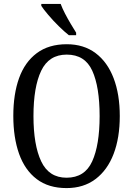

<svg xmlns="http://www.w3.org/2000/svg" viewBox="-20 -951 681 981"><path d="M320 10Q228 10 167.5 -36Q107 -82 77.5 -165Q48 -248 48 -359Q48 -470 77.5 -552Q107 -634 168 -679.5Q229 -725 321 -725Q408 -725 468.5 -679.5Q529 -634 560.5 -551.5Q592 -469 592 -358Q592 -247 560.5 -164.5Q529 -82 468 -36Q407 10 320 10ZM320 -43Q413 -43 451 -126.5Q489 -210 489 -358Q489 -507 451.5 -589.5Q414 -672 321 -672Q230 -672 190.5 -589.5Q151 -507 151 -358Q151 -210 190.5 -126.5Q230 -43 320 -43ZM332 -771Q309 -789 280 -817.5Q251 -846 226.5 -875Q202 -904 191 -921V-931H290Q298 -909 312 -882Q326 -855 341.5 -829Q357 -803 369 -784V-771Z"/></svg>

Font: Noto Serif Tamil Condensed
Style: Regular
Weight: 400
Width: 3
Designer: Indian Type Foundry, Tom Grace, and the Monotype Design Team
Foundry: Monotype Imaging Inc.
Version: Version 2.004; ttfautohint (v1.8.4.7-5d5b)